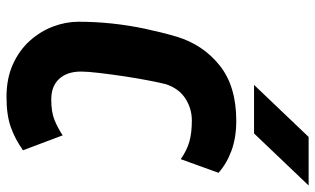

<svg xmlns="http://www.w3.org/2000/svg" viewBox="-214 -766 992 605"><g transform="rotate(90 282.5 -464.0)"><path d="M286 12Q228 12 183.5 -8Q139 -28 109 -61.5Q79 -95 64 -135Q49 -175 49 -215Q49 -267 54.5 -319.5Q60 -372 71 -424Q82 -476 96 -524Q121 -607 186.5 -659.5Q252 -712 361 -712Q414 -712 455 -697Q496 -682 525 -656L482 -537Q455 -556 427.5 -564Q400 -572 360 -572Q323 -572 291.5 -552Q260 -532 246 -491Q242 -476 235 -440.5Q228 -405 221.5 -362.5Q215 -320 210.5 -281.5Q206 -243 206 -223Q206 -179 229 -154Q252 -129 294 -129Q333 -129 358 -139Q383 -149 407 -165L454 -40Q419 -15 381 -1.5Q343 12 286 12ZM248 -768 412 -940H565L401 -768Z"/></g></svg>

Font: Finlandica
Style: Italic
Weight: 400
Italic angle: -8°
Designer: Niklas Ekholm, Juho Hiilivirta, Jaakko Suomalainen
Foundry: Helsinki Type Studio
Version: Version 1.064